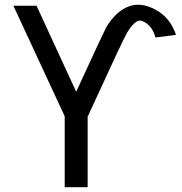

<svg xmlns="http://www.w3.org/2000/svg" viewBox="-20 -784 761 804"><path d="M299 -400 133 -760H36L251 -297V0H347V-295Q497 -623 512 -647Q549 -708 576 -696Q617 -679 631 -627L717 -638Q693 -710 632 -743Q570 -777 517.5 -756.5Q465 -736 425 -670Q419 -660 299 -400Z"/></svg>

Font: LXGW Marker Gothic
Style: Regular
Weight: 400
Version: Version 1.001